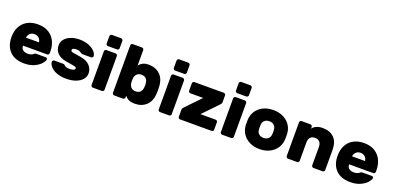

<svg xmlns="http://www.w3.org/2000/svg" viewBox="2 -1609 5117 2498"><g transform="rotate(20 2561.0 -360.0)"><path d="M304 -125Q332 -125 350 -131Q368 -137 381 -148Q392 -157 397 -159.5Q402 -162 414 -162H544Q554 -162 560 -156Q566 -150 566 -140Q566 -120 536 -83.5Q506 -47 447 -18.5Q388 10 304 10Q175 10 104.5 -61.5Q34 -133 34 -260Q34 -339 65.5 -400Q97 -461 158 -495.5Q219 -530 304 -530Q397 -530 457.5 -490.5Q518 -451 546 -388.5Q574 -326 574 -258V-230Q574 -219 566 -211Q558 -203 547 -203H214Q214 -161 241 -143Q268 -125 304 -125ZM394 -314Q390 -348 366.5 -371.5Q343 -395 304 -395Q265 -395 241.5 -371.5Q218 -348 214 -314Z M647 -369Q647 -414 676.5 -450.5Q706 -487 759.5 -508.5Q813 -530 881 -530Q948 -530 1002.5 -509.5Q1057 -489 1089 -457Q1121 -425 1124 -390Q1125 -379 1116.5 -371Q1108 -363 1097 -363H978Q967 -363 952 -374Q939 -384 924 -389.5Q909 -395 881 -395Q857 -395 842 -388Q827 -381 827 -367Q827 -355 832.5 -349Q838 -343 852.5 -340Q867 -337 903 -332L965 -322Q1052 -308 1095.5 -262.5Q1139 -217 1139 -154Q1139 -109 1108.5 -71.5Q1078 -34 1020.5 -12Q963 10 885 10Q810 10 754.5 -11.5Q699 -33 669.5 -66Q640 -99 637 -133Q636 -144 644.5 -152Q653 -160 664 -160H788Q795 -160 799.5 -157.5Q804 -155 810 -149Q822 -138 837 -131.5Q852 -125 885 -125Q916 -125 937.5 -133.5Q959 -142 959 -156Q959 -172 943.5 -177.5Q928 -183 877 -191L805 -203Q729 -217 688 -259.5Q647 -302 647 -369Z M1380 -575H1254Q1243 -575 1235 -583Q1227 -591 1227 -602V-703Q1227 -714 1235 -722Q1243 -730 1254 -730H1380Q1391 -730 1399 -722Q1407 -714 1407 -703V-602Q1407 -591 1399 -583Q1391 -575 1380 -575ZM1380 0H1254Q1243 0 1235 -8Q1227 -16 1227 -27V-493Q1227 -504 1235 -512Q1243 -520 1254 -520H1380Q1391 -520 1399 -512Q1407 -504 1407 -493V-27Q1407 -16 1399 -8Q1391 0 1380 0Z M2062 -260Q2062 -229 2061 -219Q2057 -106 1994.5 -48Q1932 10 1837 10Q1796 10 1769.5 1.5Q1743 -7 1728.5 -19Q1714 -31 1698 -50V-27Q1698 -16 1690 -8Q1682 0 1671 0H1550Q1539 0 1531 -8Q1523 -16 1523 -27V-683Q1523 -694 1531 -702Q1539 -710 1550 -710H1676Q1687 -710 1695 -702Q1703 -694 1703 -683V-470Q1721 -494 1753 -512Q1785 -530 1837 -530Q1933 -530 1995 -471.5Q2057 -413 2061 -300Q2062 -290 2062 -260ZM1703 -295Q1701 -275 1701 -260Q1701 -245 1703 -225Q1708 -191 1729.5 -168Q1751 -145 1792 -145Q1836 -145 1857.5 -169Q1879 -193 1882 -232Q1884 -252 1884 -260Q1884 -268 1882 -288Q1879 -327 1857.5 -351Q1836 -375 1792 -375Q1751 -375 1729 -351.5Q1707 -328 1703 -295Z M2310 -575H2184Q2173 -575 2165 -583Q2157 -591 2157 -602V-703Q2157 -714 2165 -722Q2173 -730 2184 -730H2310Q2321 -730 2329 -722Q2337 -714 2337 -703V-602Q2337 -591 2329 -583Q2321 -575 2310 -575ZM2310 0H2184Q2173 0 2165 -8Q2157 -16 2157 -27V-493Q2157 -504 2165 -512Q2173 -520 2184 -520H2310Q2321 -520 2329 -512Q2337 -504 2337 -493V-27Q2337 -16 2329 -8Q2321 0 2310 0Z M2925 -128V-27Q2925 -16 2917 -8Q2909 0 2898 0H2462Q2451 0 2443 -8Q2435 -16 2435 -27V-124Q2435 -135 2439 -142.5Q2443 -150 2451 -159L2649 -365H2472Q2461 -365 2453 -373Q2445 -381 2445 -392V-493Q2445 -504 2453 -512Q2461 -520 2472 -520H2878Q2889 -520 2897 -512Q2905 -504 2905 -493V-396Q2905 -383 2891 -367L2688 -155H2898Q2909 -155 2917 -147Q2925 -139 2925 -128Z M3170 -575H3044Q3033 -575 3025 -583Q3017 -591 3017 -602V-703Q3017 -714 3025 -722Q3033 -730 3044 -730H3170Q3181 -730 3189 -722Q3197 -714 3197 -703V-602Q3197 -591 3189 -583Q3181 -575 3170 -575ZM3170 0H3044Q3033 0 3025 -8Q3017 -16 3017 -27V-493Q3017 -504 3025 -512Q3033 -520 3044 -520H3170Q3181 -520 3189 -512Q3197 -504 3197 -493V-27Q3197 -16 3189 -8Q3181 0 3170 0Z M3563 10Q3484 10 3423 -21Q3362 -52 3328 -104.5Q3294 -157 3291 -221L3290 -260L3291 -298Q3293 -362 3327 -415Q3361 -468 3422.5 -499Q3484 -530 3563 -530Q3642 -530 3703.5 -499Q3765 -468 3799 -415Q3833 -362 3835 -298Q3836 -288 3836 -260Q3836 -231 3835 -221Q3832 -157 3798 -104.5Q3764 -52 3703 -21Q3642 10 3563 10ZM3655 -226Q3657 -246 3657 -260Q3657 -274 3655 -294Q3652 -332 3627.5 -353.5Q3603 -375 3563 -375Q3523 -375 3498.5 -353.5Q3474 -332 3471 -294Q3470 -284 3470 -260Q3470 -236 3471 -226Q3474 -188 3498.5 -166.5Q3523 -145 3563 -145Q3603 -145 3627.5 -166.5Q3652 -188 3655 -226Z M4435 0H4309Q4298 0 4290 -8Q4282 -16 4282 -27V-280Q4282 -324 4260.5 -349.5Q4239 -375 4195 -375Q4152 -375 4130.5 -350Q4109 -325 4109 -280V-27Q4109 -16 4101 -8Q4093 0 4082 0H3956Q3945 0 3937 -8Q3929 -16 3929 -27V-493Q3929 -504 3937 -512Q3945 -520 3956 -520H4077Q4088 -520 4096 -512Q4104 -504 4104 -493V-470Q4151 -530 4245 -530Q4346 -530 4404 -473Q4462 -416 4462 -302V-27Q4462 -16 4454 -8Q4446 0 4435 0Z M4819 -125Q4847 -125 4865 -131Q4883 -137 4896 -148Q4907 -157 4912 -159.5Q4917 -162 4929 -162H5059Q5069 -162 5075 -156Q5081 -150 5081 -140Q5081 -120 5051 -83.5Q5021 -47 4962 -18.5Q4903 10 4819 10Q4690 10 4619.5 -61.5Q4549 -133 4549 -260Q4549 -339 4580.5 -400Q4612 -461 4673 -495.5Q4734 -530 4819 -530Q4912 -530 4972.5 -490.5Q5033 -451 5061 -388.5Q5089 -326 5089 -258V-230Q5089 -219 5081 -211Q5073 -203 5062 -203H4729Q4729 -161 4756 -143Q4783 -125 4819 -125ZM4909 -314Q4905 -348 4881.5 -371.5Q4858 -395 4819 -395Q4780 -395 4756.5 -371.5Q4733 -348 4729 -314Z"/></g></svg>

Font: Hezaedrus
Style: Bold
Weight: 700
Designer: Hubert & Fischer
Foundry: Hubert & Fischer
Version: Version 1.10;September 3, 2019;FontCreator 11.5.0.2425 64-bi